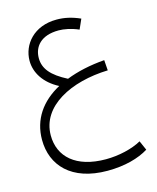

<svg xmlns="http://www.w3.org/2000/svg" viewBox="-120 -546 803 980"><g transform="rotate(-15 281.5 -55.5)"><path d="M522 248C474 275 402 292 333 292C176 292 92 215 92 102C92 -53 264 -138 459 -144L455 -199C379 -193 310 -178 252 -155C170 -197 135 -239 135 -295C135 -354 174 -406 269 -406C297 -406 335 -399 374 -382L397 -434C352 -454 313 -462 273 -462C153 -462 86 -380 86 -294C86 -231 124 -170 199 -131C101 -78 43 4 43 112C43 247 136 351 326 351C418 351 492 330 544 298Z"/></g></svg>

Font: FiraGO Light
Style: Regular
Weight: 300
Designer: bBox Type
Foundry: bBox Type GmbH
Version: Version 1.001;PS 001.001;hotconv 1.0.88;makeotf.lib2.5.64775